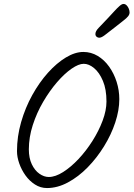

<svg xmlns="http://www.w3.org/2000/svg" viewBox="-20 -971 676 972"><path d="M66 -206Q66 -280 87 -353Q108 -426 143.5 -490Q179 -554 223 -603Q267 -652 313.5 -680Q360 -708 402 -708Q441 -708 474.5 -688Q508 -668 532.5 -633.5Q557 -599 570.5 -556.5Q584 -514 584 -469Q584 -413 563.5 -351Q543 -289 506.5 -230Q470 -171 423.5 -123.5Q377 -76 324 -47.5Q271 -19 218 -19Q185 -19 157 -37Q129 -55 109 -83Q89 -111 77.5 -143.5Q66 -176 66 -206ZM404 -648Q378 -648 342 -623Q306 -598 268.5 -554.5Q231 -511 198.5 -455.5Q166 -400 146 -338Q126 -276 126 -215Q126 -171 141 -139.5Q156 -108 179.5 -91.5Q203 -75 227 -75Q260 -75 299.5 -100Q339 -125 377.5 -166Q416 -207 448 -257.5Q480 -308 499.5 -360Q519 -412 519 -457Q519 -519 501 -561.5Q483 -604 456.5 -626Q430 -648 404 -648ZM528 -881Q544 -898 558.5 -914Q573 -930 585 -940.5Q597 -951 605 -951Q614 -951 621 -944Q628 -937 632 -927Q636 -917 636 -908Q636 -898 628.5 -888.5Q621 -879 604.5 -866.5Q588 -854 562 -833Q525 -804 509 -792Q493 -780 482 -780Q475 -780 469 -785Q463 -790 463 -799Q463 -813 479 -829.5Q495 -846 528 -881Z"/></svg>

Font: Kalam Variable Light
Style: Regular
Weight: 300
Designer: Lipi Raval, Jonny Pinhorn
Foundry: Indian Type Foundry
Version: Version 3.000